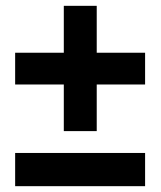

<svg xmlns="http://www.w3.org/2000/svg" viewBox="-20 -638 551 659"><path d="M312 -457H478V-348H312V-188H199V-348H32V-457H199V-618H312ZM32 1V-113H478V1Z"/></svg>

Font: Gontserrat
Style: Bold
Weight: 700
Designer: Julieta Ulanovsky
Foundry: Julieta Ulanovsky
Version: Version 6.001